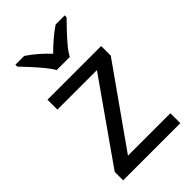

<svg xmlns="http://www.w3.org/2000/svg" viewBox="-230 -848 931 931"><g transform="rotate(-45 235.0 -383.0)"><path d="M431 0H39V-58L327 -468H56V-536H424V-470L140 -68H431ZM189 -606Q176 -629 154 -655.5Q132 -682 108 -708Q84 -734 66 -753V-766H126Q152 -749 180 -725Q208 -701 233 -674Q260 -701 288 -725Q316 -749 342 -766H404V-753Q385 -734 360.5 -708Q336 -682 313.5 -655.5Q291 -629 279 -606Z"/></g></svg>

Font: Noto Sans Coptic
Style: Regular
Weight: 400
Designer: Monotype Design Team, Denis Moyogo Jacquerye
Foundry: Monotype Imaging Inc.
Version: Version 2.002; ttfautohint (v1.8.4.7-5d5b)